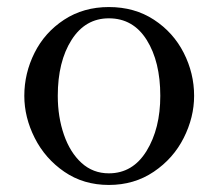

<svg xmlns="http://www.w3.org/2000/svg" viewBox="-20 -511 619 545"><path d="M49 -239Q49 -303 78 -361Q107 -419 162 -455Q217 -491 289 -491Q362 -491 417 -455Q472 -419 501.5 -361Q531 -303 531 -239Q531 -178 501.5 -119.5Q472 -61 416.5 -23.5Q361 14 289 14Q217 14 162.5 -23.5Q108 -61 78.5 -119.5Q49 -178 49 -239ZM435 -239Q435 -336 396.5 -397.5Q358 -459 289 -459Q222 -459 183 -397.5Q144 -336 144 -239Q144 -179 161.5 -128.5Q179 -78 211.5 -48.5Q244 -19 289 -19Q357 -19 396 -82.5Q435 -146 435 -239Z"/></svg>

Font: Shippori Mincho Medium
Style: Regular
Weight: 500
Designer: FONTDASU
Foundry: FONTDASU / Google Inc. / but / Adobe
Version: Version 3.110; ttfautohint (v1.8.3)